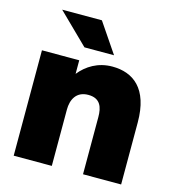

<svg xmlns="http://www.w3.org/2000/svg" viewBox="-109 -823 832 915"><g transform="rotate(15 307.0 -366.0)"><path d="M384 -282V0H572V-306C572 -474 489 -532 387 -532C316 -532 262 -498 226 -453V-520H42V0H230V-278C230 -326 251 -372 311 -372C371 -372 384 -330 384 -282ZM85 -732 234 -586H380L281 -732Z"/></g></svg>

Font: Aspekta 900
Style: Regular
Weight: 900
Designer: Ivo Dolenc
Version: Version 2.000